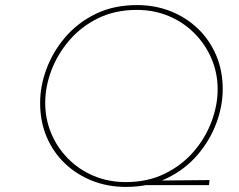

<svg xmlns="http://www.w3.org/2000/svg" viewBox="-20 -729 943 756"><path d="M591 -18 805 -20 803 0H533ZM476 7Q404 7 342.5 -17.5Q281 -42 235 -86Q189 -130 163.5 -190.5Q138 -251 138 -324Q138 -390 163 -457.5Q188 -525 236.5 -582Q285 -639 356 -674Q427 -709 520 -709Q591 -709 652.5 -684.5Q714 -660 760 -615.5Q806 -571 831.5 -510.5Q857 -450 857 -378Q857 -312 832 -244.5Q807 -177 758.5 -120Q710 -63 639 -28Q568 7 476 7ZM476 -12Q561 -12 628.5 -45Q696 -78 742.5 -132Q789 -186 813 -250.5Q837 -315 837 -377Q837 -441 813 -497.5Q789 -554 746 -597.5Q703 -641 645 -665.5Q587 -690 519 -690Q433 -690 366 -657Q299 -624 252.5 -569.5Q206 -515 182 -451Q158 -387 158 -324Q158 -261 181.5 -204.5Q205 -148 248 -104.5Q291 -61 349 -36.5Q407 -12 476 -12Z"/></svg>

Font: Josefin Sans Thin Thin
Style: Italic
Weight: 250
Italic angle: -7°
Version: Version 2.000